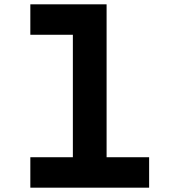

<svg xmlns="http://www.w3.org/2000/svg" viewBox="-20 -868 790 888"><path d="M473 -848V-140.8H669.7V0H120.3V-140.8H317V-707.2H120.3V-848Z"/></svg>

Font: Martian Mono VF sWd Rg
Style: Regular
Weight: 400
Width: 6
Monospace: yes
Designer: Roman Shamin
Foundry: Evil Martians
Version: Version 1.100